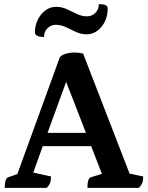

<svg xmlns="http://www.w3.org/2000/svg" viewBox="-20 -909 716 929"><path d="M3 0Q3 -45 19 -51L64 -67L268 -628Q272 -638 285 -644Q298 -650 313 -652.5Q328 -655 338 -655Q359 -655 382 -650L607 -69L673 -55Q673 -38 669 -26Q665 -14 652 0H403Q403 -45 419 -51L473 -68L421 -202H187L141 -74L227 -55Q227 -38 223 -26Q219 -14 206 0ZM210 -266H396L300 -513ZM250 -789Q227 -789 210 -772.5Q193 -756 193 -730Q149 -730 149 -753Q149 -786 163 -814Q177 -842 200 -859Q223 -876 251 -876Q279 -876 303.5 -864.5Q328 -853 352 -841.5Q376 -830 401 -830Q425 -830 441.5 -846.5Q458 -863 458 -889Q481 -889 491 -884Q501 -879 501 -867Q501 -833 487.5 -805Q474 -777 451 -760Q428 -743 399 -743Q372 -743 347.5 -754.5Q323 -766 299 -777.5Q275 -789 250 -789Z"/></svg>

Font: Petrona
Style: Bold
Weight: 700
Designer: Ringo R. Seeber
Foundry: Ringo R. Seeber
Version: Version 2.001; ttfautohint (v1.8.3)